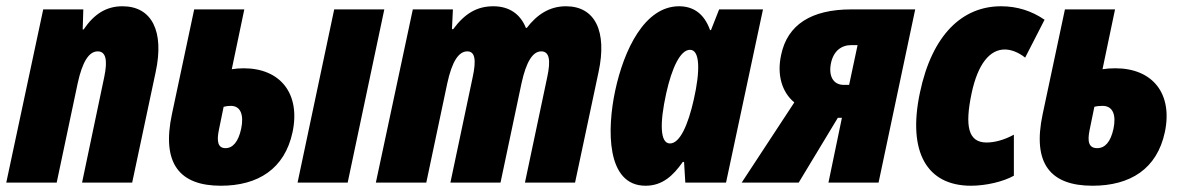

<svg xmlns="http://www.w3.org/2000/svg" viewBox="-33 -583 3780 613"><path d="M-13 0H148L215 -317C230 -386 251 -419 279 -419C305 -419 311 -391 300 -338L229 0H389L464 -353C492 -483 452 -563 358 -563C307 -563 268 -539 234 -489H231L233 -553H105Z M672 10C791 10 876 -44 901 -161C927 -284 862 -365 745 -365C731 -365 721 -364 707 -362L747 -553H587L516 -219C482 -60 541 10 672 10ZM917 0H1077L1194 -553H1034ZM666 -169 681 -242C688 -244 696 -245 704 -245C736 -245 746 -215 737 -172C728 -130 710 -110 687 -110C663 -110 658 -131 666 -169Z M1167 0H1328L1395 -317C1410 -386 1431 -419 1459 -419C1484 -419 1488 -391 1476 -336L1405 0H1565L1632 -317C1647 -386 1668 -419 1695 -419C1721 -419 1726 -391 1714 -336L1643 0H1803L1878 -353C1906 -483 1867 -563 1774 -563C1721 -563 1681 -536 1649 -494H1646C1628 -539 1592 -563 1542 -563C1490 -563 1451 -540 1414 -490H1410L1413 -553H1285Z M2028 10C2082 10 2116 -22 2147 -66H2151L2155 0H2285L2403 -553H2263L2237 -487H2234C2214 -543 2177 -563 2135 -563C2025 -563 1959 -424 1931 -293C1905 -171 1902 10 2028 10ZM2106 -125C2074 -125 2073 -190 2094 -285C2112 -366 2139 -424 2170 -424C2202 -424 2203 -357 2182 -265C2164 -185 2138 -125 2106 -125Z M2335 0H2517L2642 -207H2655L2612 0H2772L2889 -553H2685C2557 -553 2481 -504 2461 -408C2447 -345 2463 -289 2503 -256ZM2661 -312C2626 -312 2612 -342 2620 -381C2628 -420 2653 -439 2685 -439H2705L2678 -312Z M3067 10C3115 10 3170 -3 3204 -22V-153C3173 -136 3142 -128 3117 -128C3058 -128 3047 -180 3069 -285C3089 -379 3127 -425 3175 -425C3195 -425 3219 -416 3240 -399L3302 -520C3261 -548 3215 -563 3163 -563C3040 -563 2943 -473 2904 -287C2864 -98 2926 10 3067 10Z M3455 10C3576 10 3661 -44 3686 -161C3712 -284 3647 -365 3528 -365C3511 -365 3501 -364 3487 -362L3527 -553H3367L3296 -219C3262 -60 3321 10 3455 10ZM3446 -169 3461 -242C3468 -244 3477 -245 3487 -245C3521 -245 3531 -215 3522 -172C3513 -130 3495 -110 3470 -110C3443 -110 3438 -131 3446 -169Z"/></svg>

Font: Noto Sans ExtraCondensed Black
Style: Italic
Weight: 900
Width: 2
Italic angle: -12°
Designer: Monotype Design Team
Foundry: Monotype Imaging Inc.
Version: Version 2.013